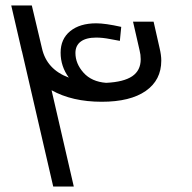

<svg xmlns="http://www.w3.org/2000/svg" viewBox="-20 -680 701 700"><path d="M568 -459Q568 -388 511.5 -348.5Q455 -309 351 -309Q243 -309 168 -351L249 0H174L60 -493Q59 -494 59 -496L21 -660H96L133 -504Q150 -427 231 -397Q201 -438 201 -488Q201 -538 236 -566.5Q271 -595 331 -595Q364 -595 422 -582L417 -531Q410 -532 382 -537.5Q354 -543 331 -543Q294 -543 274.5 -528.5Q255 -514 255 -487Q255 -448 284.5 -415Q314 -382 367 -378Q431 -381 462 -402Q493 -423 493 -464Q493 -481 489 -496L465 -601H540L562 -504Q568 -479 568 -459Z"/></svg>

Font: Cairo
Style: Italic
Weight: 400
Italic angle: -13°
Designer: Mohamed Gaber, Accademia di Belle Arti di Urbino and others
Foundry: Kief Type Foundry, Accademia di Belle Arti di Urbino and others
Version: Version 3.011